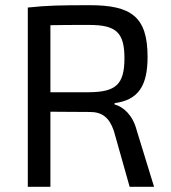

<svg xmlns="http://www.w3.org/2000/svg" viewBox="-20 -719 658 739"><path d="M573 0 506 -218C491 -276 455 -308 421 -317V-322C512 -334 548 -388 548 -500C548 -655 485 -699 325 -699C214 -699 162 -698 87 -690V0H174V-289C212 -289 262 -288 326 -288C372 -288 400 -268 418 -216L479 0ZM174 -364V-622C213 -623 264 -623 323 -623C425 -623 459 -596 459 -495C459 -393 425 -365 323 -364Z"/></svg>

Font: SnT
Style: Regular
Weight: 400
Designer: Natanael Gama
Version: Version 1.001;PS 001.001;hotconv 1.0.70;makeotf.lib2.5.58329